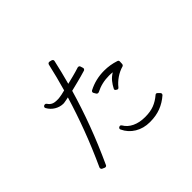

<svg xmlns="http://www.w3.org/2000/svg" viewBox="-159 -1049 1319 1319"><g transform="rotate(-45 500.0 -389.5)"><path d="M639 0Q695 0 741 -17.5Q787 -35 827 -70Q830 -72 832 -80Q832 -84 828 -90L814 -104Q809 -109 804 -109Q799 -109 795 -105Q761 -76 724.5 -62Q688 -48 639 -48H636Q583 -48 543 -67Q503 -86 483 -121Q479 -128 471 -128Q469 -128 468 -127.5Q467 -127 466 -127L465 -126Q459 -125 456 -118Q454 -112 457 -107Q480 -57 527.5 -28.5Q575 0 635 0ZM640 -316Q647 -316 651 -322Q673 -350 705 -372Q737 -394 773 -404Q781 -407 783 -417L784 -441Q784 -452 774 -455Q720 -473 663 -473Q580 -473 509 -436Q504 -434 502 -428Q500 -421 503 -417L513 -400Q517 -393 525 -393Q530 -393 532 -394Q592 -425 663 -425Q671 -425 680 -424.5Q689 -424 697 -423Q669 -406 651.5 -384Q634 -362 623 -340Q616 -329 627 -322L632 -319Q635 -316 640 -316ZM201 3Q204 3 206 2Q211 0 213 -5Q276 -142 324.5 -272Q373 -402 410 -530Q434 -536 476.5 -546.5Q519 -557 565 -571Q569 -572 573 -578Q576 -582 574 -589L568 -608Q565 -617 555 -617Q553 -617 552.5 -617Q552 -617 551 -617Q517 -606 483.5 -597.5Q450 -589 425 -583Q437 -627 448 -671.5Q459 -716 469 -761Q470 -766 467 -772Q464 -776 458 -778L441 -782Q440 -782 439.5 -782Q439 -782 438 -782Q428 -782 424 -771Q413 -722 400 -671.5Q387 -621 373 -572L372 -571Q354 -566 338.5 -563Q323 -560 313 -559Q309 -558 303 -558H299Q265 -557 248.5 -566.5Q232 -576 224 -590Q219 -597 211 -597Q208 -597 206 -596L203 -595Q198 -593 195 -586Q194 -580 197 -575Q214 -545 242.5 -528Q271 -511 303 -510Q307 -510 312 -510.5Q317 -511 321 -512Q329 -513 338 -515Q347 -517 357 -519Q321 -399 275 -276.5Q229 -154 170 -25Q168 -20 170 -14Q172 -8 177 -6L195 2Q197 3 201 3Z"/></g></svg>

Font: Kokoro
Style: Regular
Weight: 400
Version: Version 1.00